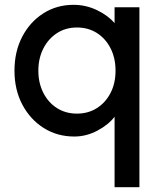

<svg xmlns="http://www.w3.org/2000/svg" viewBox="-20 -556 670 796"><path d="M455 220V-72Q430 -39 384 -14.5Q338 10 288 10Q217 10 161 -25.5Q105 -61 72.5 -122.5Q40 -184 40 -263Q40 -342 72 -403.5Q104 -465 159.5 -500.5Q215 -536 285 -536Q336 -536 382 -514Q428 -492 455 -460V-526H558V220ZM299 -85Q346 -85 382 -108Q418 -131 438.5 -171Q459 -211 459 -263Q459 -315 438.5 -355.5Q418 -396 382 -419Q346 -442 299 -442Q252 -442 216 -418.5Q180 -395 159.5 -354.5Q139 -314 139 -263Q139 -212 159.5 -171.5Q180 -131 216 -108Q252 -85 299 -85Z"/></svg>

Font: Lexend
Style: Regular
Weight: 400
Designer: Bonnie Shaver-Troup, Thomas Jockin
Foundry: Lexend
Version: Version 1.007; ttfautohint (v1.8.3)